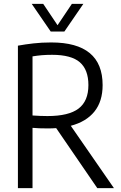

<svg xmlns="http://www.w3.org/2000/svg" viewBox="-20 -966 620 986"><path d="M72 0V-731.5Q110.5 -738.5 152 -743.2Q193.5 -748 243 -748Q507 -748 507 -529Q507 -445.5 465 -393.2Q423 -341 343.5 -320L565 0H479.5L268.5 -308Q248 -306.5 226 -306.5Q200 -306.5 182 -307.2Q164 -308 147 -309.5V0ZM223.5 -370Q333 -370 383.5 -408.5Q434 -447 434 -529Q434 -608 390 -646.2Q346 -684.5 247.5 -684.5Q218 -684.5 194.8 -682.5Q171.5 -680.5 147 -676.5V-373Q169.5 -371.5 186.2 -370.8Q203 -370 223.5 -370ZM240.5 -804 143 -946H202L275.5 -836.5L349 -946H408L310.5 -804Z"/></svg>

Font: Encode Sans Condensed Condensed
Style: Regular
Weight: 400
Width: 3
Designer: Multiple Designers
Foundry: Impallari Type
Version: Version 3.000; ttfautohint (v1.8.3) -l 8 -r 50 -G 200 -x 14 